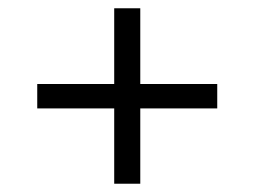

<svg xmlns="http://www.w3.org/2000/svg" viewBox="-20 -582 615 464"><path d="M256 -320V-138H319V-320H505V-379H319V-562H256V-379H70V-320Z"/></svg>

Font: Montserrat Z
Style: Regular
Weight: 400
Designer: Julieta Ulanovsky
Foundry: Julieta Ulanovsky
Version: Version 8.000